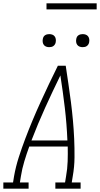

<svg xmlns="http://www.w3.org/2000/svg" viewBox="-54 -1128 598 1148"><path d="M-34 0V-37H24L30 -74Q40 -131 58 -187Q76 -243 97 -298.5Q118 -354 141 -409Q164 -464 189 -518.5Q214 -573 239.5 -627Q265 -681 292 -735H339Q347 -681 355 -627Q363 -573 370 -518.5Q377 -464 382 -409Q387 -354 389.5 -298.5Q392 -243 391.5 -186.5Q391 -130 381 -74L375 -37H428V0H277V-37H335L341 -74Q349 -118 350.5 -163Q352 -208 351 -252H121Q105 -208 91.5 -163.5Q78 -119 71 -74L65 -37H117V0ZM134 -288H349Q345 -387 333.5 -484Q322 -581 307 -677Q260 -581 216 -484Q172 -387 134 -288ZM440 -846Q431 -846 422.5 -849Q414 -852 408.5 -859Q403 -866 401.5 -875.5Q400 -885 402 -895Q403 -901 406 -907Q409 -913 415 -917Q421 -921 427.5 -922.5Q434 -924 440 -924Q450 -924 458.5 -921Q467 -918 472.5 -911Q478 -904 479.5 -894.5Q481 -885 479 -875Q478 -869 474.5 -863Q471 -857 465.5 -853Q460 -849 453.5 -847.5Q447 -846 440 -846ZM240 -846Q231 -846 222.5 -849Q214 -852 208.5 -859Q203 -866 201.5 -875.5Q200 -885 202 -895Q203 -901 206 -907Q209 -913 215 -917Q221 -921 227.5 -922.5Q234 -924 240 -924Q250 -924 258.5 -921Q267 -918 272.5 -911Q278 -904 279.5 -894.5Q281 -885 279 -875Q278 -869 274.5 -863Q271 -857 265.5 -853Q260 -849 253.5 -847.5Q247 -846 240 -846ZM224 -1072V-1108H524V-1072Z"/></svg>

Font: Iosevka Curly Slab XLtObl
Style: Regular
Weight: 200
Italic angle: -9°
Monospace: yes
Designer: Belleve Invis
Foundry: Belleve Invis
Version: Version 11.1.0; ttfautohint (v1.8.3)